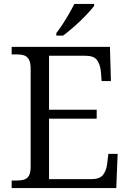

<svg xmlns="http://www.w3.org/2000/svg" viewBox="-20 -951 658 971"><path d="M39 0V-38H65Q87 -38 102.5 -43Q118 -48 126.5 -63Q135 -78 135 -109V-601Q135 -634 126.5 -649.5Q118 -665 103 -670.5Q88 -676 65 -676H39V-714H536L541 -541H494L490 -591Q486 -627 470 -648Q454 -669 413 -669H228V-396H469V-351H228V-45H442Q484 -45 501 -66.5Q518 -88 522 -123L528 -173H575L568 0ZM265 -784Q280 -803 297 -829Q314 -855 329.5 -882Q345 -909 356 -931H456V-921Q446 -908 428 -888Q410 -868 387 -846Q364 -824 341 -804.5Q318 -785 299 -771H265Z"/></svg>

Font: Noto Serif Hentaigana EL
Style: Regular
Weight: 400
Designer: Kazuhiro Yamada
Foundry: nipponia
Version: Version 1.000